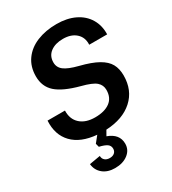

<svg xmlns="http://www.w3.org/2000/svg" viewBox="-232 -859 1104 1232"><g transform="rotate(-30 320.5 -243.5)"><path d="M123 148 204 134Q204 154 217.5 166Q231 178 254 178Q276 178 289 166.5Q302 155 302 136Q302 114 284.5 101.5Q267 89 228 80L221 54L258 8Q141 -2 81 -64.5Q21 -127 27 -230H156Q154 -167 193.5 -131Q233 -95 303 -95Q373 -95 413 -124.5Q453 -154 453 -212Q453 -248 426.5 -271.5Q400 -295 322 -315Q206 -346 155 -391.5Q104 -437 104 -513Q104 -584 140.5 -635Q177 -686 241 -712Q305 -738 386 -738Q463 -738 520 -710.5Q577 -683 607 -633Q637 -583 635 -518H502Q505 -571 470 -603Q435 -635 374 -635Q317 -635 281.5 -608.5Q246 -582 246 -534Q246 -497 276 -474Q306 -451 377 -433Q461 -412 508.5 -385Q556 -358 575.5 -322.5Q595 -287 595 -237Q595 -128 522.5 -62.5Q450 3 325 9L304 46Q385 75 385 147Q385 193 347.5 222Q310 251 251 251Q197 251 162.5 223Q128 195 123 148Z"/></g></svg>

Font: Mona Sans SemiBold
Style: Italic
Weight: 600
Italic angle: -11.7°
Designer: Deni Anggara
Foundry: GitHub
Version: Version 2.000